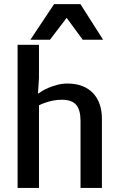

<svg xmlns="http://www.w3.org/2000/svg" viewBox="-20 -923 590 943"><path d="M66.4 -703.1H171.4V-539.1L166.5 -464.4H169.4Q172.9 -467.3 185.8 -475.3Q198.7 -483.4 218 -491.7Q237.3 -500 261.5 -506.3Q285.6 -512.7 311.5 -512.7Q352.5 -512.7 384 -500.5Q415.5 -488.3 437 -465.6Q458.5 -442.9 469.5 -411.1Q480.5 -379.4 480.5 -339.8V0H375.5V-329.6Q375.5 -382.8 354.2 -408Q333 -433.1 284.2 -433.1Q260.7 -433.1 240.5 -429Q220.2 -424.8 204.6 -419.4Q186.5 -413.6 171.4 -405.8V0H66.4ZM245.6 -902.8H375L486.3 -728H386.2L307.6 -835H307.1Q287.1 -808.6 266.4 -781.5Q245.6 -754.4 225.6 -728H129.4Z"/></svg>

Font: Basic
Style: Regular
Weight: 400
Designer: Magnus Gaarde
Foundry: Magnus Gaarde
Version: Version 1.003; ttfautohint (v1.1) -l 6 -r 16 -G 0 -x 16 -D l